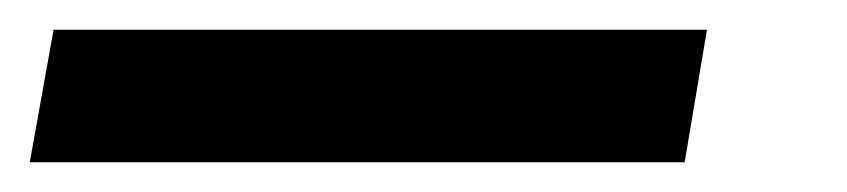

<svg xmlns="http://www.w3.org/2000/svg" viewBox="-71 30 569 129"><path d="M-51 139H389L404 50H-35Z"/></svg>

Font: Fixel Display 20240404 SemiBold
Style: Italic
Weight: 600
Italic angle: -10°
Designer: AlfaBravo + MacPaw
Foundry: Kyrylo Tkachov, Marchela Mozhyna, Serhii Makarenko, Maria Weinstein, Zakhar Kryvoshyya
Version: Version 1.211;Glyphs 3.2 (3225)